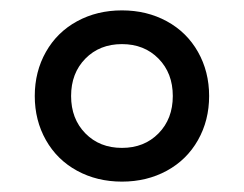

<svg xmlns="http://www.w3.org/2000/svg" viewBox="-20 -732 470 370"><path d="M47 -547Q47 -594 68.5 -632Q90 -670 128.5 -691Q167 -712 215 -712Q263 -712 301.5 -691Q340 -670 361.5 -632Q383 -594 383 -547Q383 -500 361.5 -462Q340 -424 301.5 -403Q263 -382 215 -382Q167 -382 128.5 -403Q90 -424 68.5 -462Q47 -500 47 -547ZM313 -547Q313 -591 285.5 -619Q258 -647 215 -647Q172 -647 144.5 -619Q117 -591 117 -547Q117 -503 144.5 -475Q172 -447 215 -447Q258 -447 285.5 -475Q313 -503 313 -547Z"/></svg>

Font: CBA Beacon Sans
Style: Regular
Weight: 400
Designer: Wei Huang
Foundry: Wei Huang
Version: Version 1.002